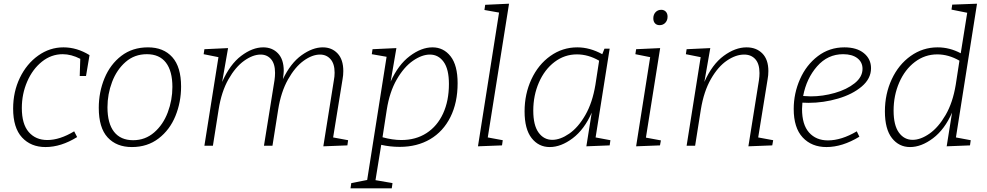

<svg xmlns="http://www.w3.org/2000/svg" viewBox="-20 -788 5336 1038"><path d="M464 -490 445 -377H411L414 -470Q365 -495 319 -495Q257 -495 206.5 -454.5Q156 -414 127 -347Q98 -280 98 -204Q98 -117 135.5 -74Q173 -31 236 -31Q303 -31 381 -78L397 -47Q310 7 226 7Q147 7 99 -45Q51 -97 51 -201Q51 -292 87.5 -367.5Q124 -443 186.5 -487.5Q249 -532 323 -532Q396 -532 464 -490Z M959 -320Q959 -236 928.5 -161Q898 -86 837.5 -39.5Q777 7 693 7Q610 7 562 -45Q514 -97 514 -205Q514 -290 545 -365Q576 -440 636 -486Q696 -532 780 -532Q864 -532 911.5 -479Q959 -426 959 -320ZM561 -208Q561 -121 596.5 -75.5Q632 -30 700 -30Q765 -30 813.5 -72Q862 -114 887 -180.5Q912 -247 912 -318Q912 -404 877 -449.5Q842 -495 774 -495Q707 -495 659 -453Q611 -411 586 -345Q561 -279 561 -208Z M1781 -45 1862 -30 1858 -2 1728 3 1785 -354Q1789 -374 1789 -395Q1789 -443 1767 -468Q1745 -493 1710 -493Q1668 -493 1621.5 -459.5Q1575 -426 1537 -358.5Q1499 -291 1484 -196L1453 0H1407L1464 -354Q1467 -375 1467 -394Q1467 -443 1445.5 -468Q1424 -493 1389 -493Q1347 -493 1300 -459.5Q1253 -426 1215 -359Q1177 -292 1162 -196L1131 0H1085L1161 -479L1081 -495L1085 -522L1213 -528L1181 -345Q1223 -440 1284 -486Q1345 -532 1403 -532Q1452 -532 1483 -499.5Q1514 -467 1514 -405Q1514 -393 1510 -363L1509 -359Q1551 -447 1610.5 -489.5Q1670 -532 1725 -532Q1774 -532 1805 -499Q1836 -466 1836 -404Q1836 -381 1832 -360Z M2454 -338Q2454 -233 2415 -155Q2376 -77 2305.5 -35.5Q2235 6 2141 6Q2089 6 2041 -5L2010 186L2102 202L2098 230H1875L1879 202L1965 185L2070 -481L1990 -495L1994 -522L2123 -528L2092 -347Q2133 -438 2195.5 -485Q2258 -532 2318 -532Q2378 -532 2416 -483.5Q2454 -435 2454 -338ZM2048 -46Q2102 -31 2150 -31Q2228 -31 2286 -68.5Q2344 -106 2375.5 -174.5Q2407 -243 2407 -334Q2407 -414 2378.5 -453.5Q2350 -493 2304 -493Q2261 -493 2212.5 -459.5Q2164 -426 2125 -358.5Q2086 -291 2071 -195Z M2603 -762 2732 -768 2617 -45 2698 -30 2694 -2 2564 3 2678 -720 2599 -734Z M3200 -45 3280 -30 3276 -2 3150 3 3179 -179Q3139 -88 3076 -40.5Q3013 7 2952 7Q2892 7 2854 -41.5Q2816 -90 2816 -186Q2816 -280 2853 -359.5Q2890 -439 2955.5 -485.5Q3021 -532 3101 -532Q3169 -532 3236 -495L3248 -525H3276ZM3199 -330 3219 -460Q3160 -494 3099 -494Q3032 -494 2978 -453Q2924 -412 2893.5 -342Q2863 -272 2863 -190Q2863 -111 2891.5 -71.5Q2920 -32 2966 -32Q3009 -32 3057.5 -65.5Q3106 -99 3144.5 -166Q3183 -233 3199 -330Z M3549 -528 3472 -44 3553 -29 3548 -2 3419 3 3495 -479 3415 -495 3419 -522ZM3512 -689Q3512 -709 3524 -722Q3536 -735 3555 -735Q3570 -735 3579.5 -725Q3589 -715 3589 -698Q3589 -678 3577 -665Q3565 -652 3546 -652Q3530 -652 3521 -662Q3512 -672 3512 -689Z M4079 -45 4160 -30 4155 -2 4026 3 4083 -354Q4086 -375 4086 -393Q4086 -443 4063.5 -468Q4041 -493 4003 -493Q3958 -493 3910 -460.5Q3862 -428 3823.5 -361Q3785 -294 3769 -196L3738 0H3692L3768 -479L3688 -495L3692 -522L3820 -528L3788 -345Q3830 -440 3892.5 -486Q3955 -532 4016 -532Q4069 -532 4101.5 -499Q4134 -466 4134 -404Q4134 -381 4130 -360Z M4318 -233Q4316 -211 4316 -199Q4316 -114 4354 -71.5Q4392 -29 4456 -29Q4529 -29 4612 -78L4626 -49Q4534 7 4448 7Q4368 7 4319.5 -45Q4271 -97 4271 -199Q4271 -283 4305 -360Q4339 -437 4401.5 -484.5Q4464 -532 4545 -532Q4612 -532 4650.5 -500.5Q4689 -469 4689 -419Q4689 -363 4639 -320.5Q4589 -278 4510.5 -255Q4432 -232 4351 -232ZM4322 -269Q4350 -267 4363 -267Q4428 -267 4493 -285.5Q4558 -304 4600.5 -338Q4643 -372 4643 -416Q4643 -452 4615 -473.5Q4587 -495 4538 -495Q4455 -495 4397.5 -429.5Q4340 -364 4322 -269Z M5262 -768 5148 -45 5228 -30 5224 -2 5098 3 5127 -179Q5087 -88 5024 -40.5Q4961 7 4900 7Q4840 7 4802 -41.5Q4764 -90 4764 -186Q4764 -280 4801 -359.5Q4838 -439 4903.5 -485.5Q4969 -532 5049 -532Q5114 -532 5174 -500L5209 -719L5124 -736L5128 -763ZM5147 -330 5167 -460Q5108 -494 5047 -494Q4980 -494 4926 -453Q4872 -412 4841.5 -342Q4811 -272 4811 -190Q4811 -111 4839.5 -71.5Q4868 -32 4914 -32Q4957 -32 5005 -65.5Q5053 -99 5092 -166Q5131 -233 5147 -330Z"/></svg>

Font: Bitter Pro Light
Style: Italic
Weight: 300
Italic angle: -9°
Designer: Sol Matas, and Bitter project Authors
Foundry: Sol Matas
Version: Version 1.010